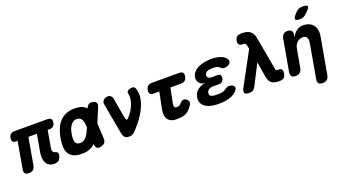

<svg xmlns="http://www.w3.org/2000/svg" viewBox="-69 -1499 4338 2423"><g transform="rotate(-20 2100.0 -287.5)"><path d="M413 10Q375 10 349 -6Q323 -22 308.5 -48.5Q294 -75 290.5 -110Q287 -145 294 -183L336 -422H222L159 -62Q152 -25 131.5 -7.5Q111 10 74 10Q37 10 22 -7.5Q7 -25 14 -62L77 -422H56Q24 -422 12 -438Q0 -454 6 -486Q11 -518 30 -534Q49 -550 81 -550H523Q558 -550 571.5 -533.5Q585 -517 579 -482Q574 -452 556 -437Q538 -422 508 -422H481L440 -188Q436 -164 444 -147.5Q452 -131 472 -126Q497 -119 504.5 -108.5Q512 -98 509 -78Q500 -30 478.5 -10Q457 10 413 10Z M1109 -77Q1110 -42 1093.5 -21.5Q1077 -1 1041 7Q1005 15 986.5 1.5Q968 -12 966 -47V-54Q936 -27 897 -10Q851 10 788 10Q718 10 675.5 -10Q633 -30 612 -66.5Q591 -103 589 -154.5Q587 -206 598 -270Q609 -334 631.5 -387Q654 -440 689 -478.5Q724 -517 773.5 -538.5Q823 -560 889 -560Q952 -560 992 -543Q1025 -529 1046 -503Q1060 -538 1083 -552Q1106 -565 1139 -557Q1172 -549 1182 -528.5Q1192 -508 1177 -473L1098 -284ZM958 -284Q956 -318 952 -343Q947 -371 936.5 -389.5Q926 -408 908.5 -416.5Q891 -425 865 -425Q845 -425 826.5 -414.5Q808 -404 792.5 -384.5Q777 -365 765.5 -336Q754 -307 748 -270Q742 -234 742 -206.5Q742 -179 749.5 -161Q757 -143 772.5 -134Q788 -125 812 -125Q838 -125 859 -136.5Q880 -148 897.5 -170Q915 -192 931 -224Q944 -251 958 -284Z M1337 -62 1261 -482Q1258 -501 1264 -515.5Q1270 -530 1281.5 -540Q1293 -550 1307.5 -555Q1322 -560 1335 -560Q1362 -560 1377.5 -546Q1393 -532 1398 -508L1444 -243Q1449 -212 1458 -204Q1467 -196 1481 -210Q1513 -243 1537.5 -281Q1562 -319 1577 -359Q1592 -399 1596.5 -437Q1601 -475 1592 -508Q1589 -520 1594.5 -529.5Q1600 -539 1610.5 -545.5Q1621 -552 1635.5 -556Q1650 -560 1663 -560Q1689 -560 1701.5 -540Q1714 -520 1719 -482Q1725 -430 1713.5 -376.5Q1702 -323 1676.5 -269.5Q1651 -216 1613.5 -162.5Q1576 -109 1529 -57Q1502 -26 1479 -8Q1456 10 1418 10Q1380 10 1362 -8.5Q1344 -27 1337 -62Z M2286 -530Q2320 -530 2334 -513.5Q2348 -497 2342 -463Q2336 -429 2316 -412Q2296 -395 2262 -395H2120L2079 -194Q2076 -180 2076.5 -169Q2077 -158 2081 -150Q2085 -142 2091.5 -138Q2098 -134 2108 -134Q2126 -134 2143 -140Q2160 -146 2181 -172Q2198 -193 2221 -193.5Q2244 -194 2263 -178Q2285 -159 2285 -138Q2285 -117 2271 -97Q2247 -61 2223 -39.5Q2199 -18 2172.5 -7.5Q2146 3 2117.5 6Q2089 9 2057 9Q2016 9 1987 -4Q1958 -17 1941.5 -40.5Q1925 -64 1921 -97Q1917 -130 1925 -170L1970 -395H1893Q1860 -395 1846.5 -411.5Q1833 -428 1839 -461Q1845 -496 1865 -513Q1885 -530 1920 -530Z M2923 -485Q2934 -468 2932.5 -451.5Q2931 -435 2919.5 -422.5Q2908 -410 2888 -402Q2868 -394 2841 -394Q2829 -394 2820.5 -398.5Q2812 -403 2804.5 -409Q2797 -415 2789.5 -421.5Q2782 -428 2771 -433Q2763 -437 2753.5 -439Q2744 -441 2731 -442Q2718 -443 2705 -443Q2692 -443 2679 -442Q2644 -440 2622 -427Q2600 -414 2596 -389Q2591 -366 2608 -352Q2625 -338 2657 -338H2728Q2757 -338 2768.5 -324Q2780 -310 2775 -281Q2770 -252 2753 -238Q2736 -224 2707 -224H2630Q2595 -224 2572.5 -209Q2550 -194 2545 -168Q2540 -141 2557.5 -126.5Q2575 -112 2610 -110Q2628 -109 2646 -109Q2664 -109 2682 -110Q2698 -111 2710 -113Q2722 -115 2733 -120Q2745 -125 2755 -132Q2765 -139 2774.5 -145Q2784 -151 2794 -155.5Q2804 -160 2816 -160Q2843 -160 2860.5 -152Q2878 -144 2885 -131.5Q2892 -119 2888 -102.5Q2884 -86 2867 -68Q2834 -33 2781 -14.5Q2728 4 2662 7Q2644 8 2626 8Q2608 8 2590 7Q2540 5 2500.5 -8Q2461 -21 2435 -43Q2409 -65 2398 -95.5Q2387 -126 2394 -164Q2404 -221 2449.5 -257.5Q2495 -294 2558 -296Q2504 -298 2476 -331.5Q2448 -365 2456 -413Q2462 -445 2482 -470.5Q2502 -496 2534 -514Q2566 -532 2608 -543Q2650 -554 2699 -557Q2712 -558 2725 -558Q2738 -558 2751 -557Q2814 -553 2857.5 -535Q2901 -517 2923 -485Z M3115 -37Q3101 -10 3080.5 0Q3060 10 3032 10Q2981 10 2971 -12.5Q2961 -35 2987 -83L3220 -513L3209 -569Q3207 -581 3198 -588Q3189 -595 3178 -595H3162Q3128 -595 3114.5 -612Q3101 -629 3107 -663Q3113 -697 3132.5 -713.5Q3152 -730 3186 -730H3206Q3270 -730 3309 -702Q3348 -674 3359 -612L3439 -168Q3441 -153 3446 -146.5Q3451 -140 3459 -140H3480Q3515 -140 3524 -121.5Q3533 -103 3527 -68Q3520 -31 3500 -15.5Q3480 0 3450 0H3427Q3370 0 3336.5 -26Q3303 -52 3293 -110L3259 -318Z M4040 -683Q4020 -662 3997.5 -653.5Q3975 -645 3949 -645Q3898 -645 3891.5 -664.5Q3885 -684 3923 -725L3941 -745Q3966 -771 3989 -778Q4012 -785 4043 -785Q4094 -785 4099.5 -765.5Q4105 -746 4066 -708ZM3788 -315 3743 -65Q3737 -27 3715 -8.5Q3693 10 3655 10Q3617 10 3602 -8.5Q3587 -27 3593 -65L3668 -487Q3675 -524 3695.5 -542Q3716 -560 3750 -560Q3784 -560 3802 -542Q3820 -524 3813 -487L3806 -450Q3832 -503 3871 -531.5Q3910 -560 3958 -560Q4006 -560 4040.5 -544Q4075 -528 4095 -500.5Q4115 -473 4122 -435.5Q4129 -398 4121 -355L4034 135Q4027 173 4005.5 191.5Q3984 210 3946 210Q3908 210 3892.5 191.5Q3877 173 3884 135L3965 -325Q3968 -342 3967 -359Q3966 -376 3959.5 -389.5Q3953 -403 3940.5 -411.5Q3928 -420 3907 -420Q3884 -420 3864 -412Q3844 -404 3828 -389.5Q3812 -375 3802 -356Q3792 -337 3788 -315Z"/></g></svg>

Font: Maple Mono NL ExtraBold
Style: Italic
Weight: 800
Italic angle: -10°
Monospace: yes
Designer: subframe7536
Version: Version 7.000